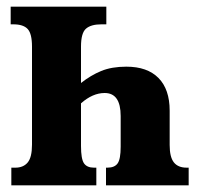

<svg xmlns="http://www.w3.org/2000/svg" viewBox="-20 -556 593 576"><path d="M14 -53H26Q50 -53 63 -68.5Q76 -84 76 -122V-416Q76 -455 63 -469Q50 -483 20 -483H12V-536H299V-483H284Q253 -483 238 -470Q223 -457 223 -416V-307Q252 -330 283.5 -343Q315 -356 359 -356Q422 -356 455.5 -322Q489 -288 489 -224V-121Q489 -85 501.5 -69Q514 -53 540 -53H546V0H298V-53H302Q324 -53 333 -66Q342 -79 342 -116V-208Q342 -277 294 -277Q258 -277 223 -246V-118Q223 -79 232 -66Q241 -53 262 -53H269V0H14Z"/></svg>

Font: Noto Serif CondExtraBold
Style: Regular
Weight: 800
Width: 3
Designer: Monotype Design Team
Foundry: Monotype Imaging Inc.
Version: Version 1.001